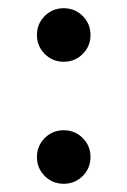

<svg xmlns="http://www.w3.org/2000/svg" viewBox="-20 -486 313 472"><path d="M136.7 -34.2Q109.2 -34.2 90 -53.3Q70.8 -72.5 70.8 -100Q70.8 -127.5 90 -146.7Q109.2 -165.8 136.7 -165.8Q164.2 -165.8 183.3 -146.7Q202.5 -127.5 202.5 -100Q202.5 -72.5 183.3 -53.3Q164.2 -34.2 136.7 -34.2ZM136.7 -334.2Q109.2 -334.2 90 -353.3Q70.8 -372.5 70.8 -400Q70.8 -427.5 90 -446.7Q109.2 -465.8 136.7 -465.8Q164.2 -465.8 183.3 -446.7Q202.5 -427.5 202.5 -400Q202.5 -372.5 183.3 -353.3Q164.2 -334.2 136.7 -334.2Z"/></svg>

Font: Funnel Display Light
Style: Regular
Weight: 400
Version: Version 1.000